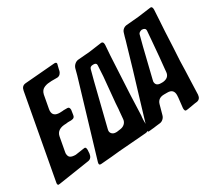

<svg xmlns="http://www.w3.org/2000/svg" viewBox="-181 -1030 1494 1328"><g transform="rotate(-30 565.5 -365.5)"><path d="M223 -44 -27 -6H-30L-35 -5Q-44 -6 -44 -18Q-44 -25 -43 -26Q10 -316 79 -689Q85 -724 116 -727H115L358 -747Q374 -747 374 -736Q374 -733 372 -725V-726L371 -723Q365 -699 362 -686H363Q353 -653 326 -651H280Q261 -650 249.5 -648.5Q238 -647 223.5 -641.5Q209 -636 200 -625Q191 -614 187 -597Q181 -561 167 -489L168 -491Q166 -487 166 -476Q166 -432 220 -432L243 -433Q246 -434 251 -434H281Q298 -434 298 -410L292 -371Q289 -349 267 -348Q264 -347 260 -347H235Q228 -347 220 -345Q146 -345 136 -290L115 -176V-174L114 -170Q114 -143 128 -134Q142 -125 170 -125L238 -135H241L246 -136Q258 -136 258 -113L256 -84Q251 -49 223 -44Z M726 -680 720 -598 704 -292 698 -134Q698 -127 696 -117V-113L695 -106V-51Q695 -16 663 -13L537 -3Q506 0 446 4Q384 11 292 18H287Q275 18 275 7Q275 2 277 -6V-5L453 -595Q455 -603 459.5 -619.5Q464 -636 466 -644Q471 -661 484 -672.5Q497 -684 512 -686L608 -694L703 -707Q706 -708 709 -708Q726 -708 726 -686ZM496 -120 525 -124Q547 -127 561 -140.5Q575 -154 577 -174L583 -242Q583 -247 584 -249L587 -296L606 -499L611 -587Q611 -605 588 -605H584Q561 -605 556 -587L534 -504Q520 -448 492 -335.5Q464 -223 450 -167Q448 -157 448 -155Q448 -140 459 -130Q470 -120 488 -120ZM698 -133V-134H699Z M1002 -11 992 -10H995L991 -9L992 -10H990L985 -9Q973 -9 973 -33L982 -114L983 -133Q983 -181 934 -181H908Q859 -181 847 -139L826 -63Q822 -47 810 -36Q798 -25 784 -23L775 -22Q757 -20 749 -19Q743 -18 731.5 -16.5Q720 -15 715 -15L697 -13H693L689 -12Q682 -12 682 -21V-26Q682 -29 684 -32L754 -265Q807 -437 858 -615L864 -635Q866 -644 871 -661.5Q876 -679 879 -688Q883 -704 894.5 -714Q906 -724 921 -726L1022 -735Q1088 -743 1120 -748H1123L1128 -749Q1141 -748 1141 -724L1136 -638Q1131 -572 1125 -432Q1124 -415 1122 -379.5Q1120 -344 1119 -326L1117 -252Q1115 -202 1114 -175Q1112 -140 1110 -62Q1107 -28 1078 -23L1061 -21Q1043 -18 1038 -17Q1034 -16 1027 -15Q1020 -14 1014 -13Q1008 -12 1002 -11ZM1019 -537 1026 -623Q1026 -646 996 -646Q973 -640 969 -626L947 -542Q909 -386 890 -309Q887 -298 887 -295Q887 -259 928 -259H944Q994 -264 998 -308L1000 -331Q1006 -389 1009 -421Q1017 -514 1019 -537Z"/></g></svg>

Font: Bangerz Fix
Style: Regular
Weight: 400
Designer: vernon adams
Foundry: Vernon Adams
Version: Version 2.10;December 28, 2023;FontCreator 13.0.0.2683 64-bi